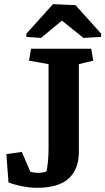

<svg xmlns="http://www.w3.org/2000/svg" viewBox="-20 -896 508 927"><path d="M360.8 -164.1Q360.8 -78.6 311.3 -33.9Q261.7 10.7 159.7 10.7Q124 10.7 86.4 3.2Q48.8 -4.4 21 -15.1L10.7 -151.9L85.4 -162.6L126.5 -66.9Q144 -61.5 164.1 -61.5Q175.8 -61.5 187 -63.5Q198.2 -65.4 204.1 -67.9Q208 -82 211.2 -113Q214.4 -144 214.4 -180.2V-586.4L120.1 -603L129.9 -660.6H420.4L430.2 -603L360.8 -586.4ZM468.3 -717.8 382.8 -712.9 278.8 -796.4 178.2 -712.9 107.4 -717.8V-733.4L235.8 -876L344.7 -871.1L468.3 -733.4Z"/></svg>

Font: Noticia Text
Style: Bold
Weight: 700
Designer: JM Sole
Foundry: JM Sole
Version: Version 1.003